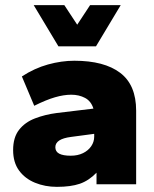

<svg xmlns="http://www.w3.org/2000/svg" viewBox="-20 -716 600 746"><path d="M201 10Q155 10 116 -6Q77 -22 54 -53.5Q31 -85 31 -133Q31 -182 54 -211.5Q77 -241 116 -256Q155 -271 201 -277L343 -294Q334 -323 310.5 -335.5Q287 -348 257 -348Q228 -348 193.5 -338Q159 -328 113 -305L65 -419Q114 -451 166.5 -465.5Q219 -480 269 -480Q385 -480 447 -433Q509 -386 509 -286V0H355V-45Q325 -14 290 -2Q255 10 201 10ZM255 -111Q282 -111 302.5 -121Q323 -131 334.5 -148Q346 -165 346 -185V-196L256 -184Q225 -180 210 -170Q195 -160 195 -144Q195 -127 210 -119Q225 -111 255 -111ZM207 -536 111 -696H230L280 -620L330 -696H449L353 -536Z"/></svg>

Font: Gantari ExtraBold
Style: Regular
Weight: 800
Version: Version 1.000